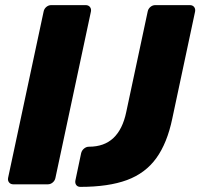

<svg xmlns="http://www.w3.org/2000/svg" viewBox="-20 -720 783 750"><path d="M294 10Q283.4 10 277.9 2.8Q272.5 -4.5 274.5 -15.1L296.9 -121.4Q299.5 -132.4 308.2 -139.6Q317 -146.9 327.6 -146.9Q386.9 -146.9 423 -180.9Q459.1 -215 473.1 -282.2L556.9 -674.9Q558.9 -685.5 567.4 -692.8Q576 -700 586.6 -700H721.5Q732.5 -700 738.2 -692.8Q744 -685.5 742 -674.5L653 -256.9Q633.2 -161.4 590.6 -102.3Q548 -43.3 475.8 -16.6Q403.6 10 294 10ZM32.1 0Q21.5 0 15.6 -7.2Q9.6 -14.5 11.6 -25.1L150.4 -674.9Q152.4 -685.5 160.9 -692.8Q169.5 -700 180.1 -700H314.7Q325.4 -700 331.3 -692.8Q337.2 -685.5 335.2 -674.9L196.5 -25.1Q194.5 -14.5 185.9 -7.2Q177.4 0 166.7 0Z"/></svg>

Font: Rubik Light
Style: Italic
Weight: 300
Italic angle: -12°
Designer: Hubert and Fischer
Foundry: Hubert and Fischer
Version: Version 2.300;gftools[0.9.30]